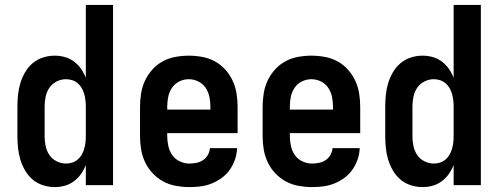

<svg xmlns="http://www.w3.org/2000/svg" viewBox="-20 -755 2040 783"><path d="M203 8Q179 8 155.5 0.5Q132 -7 113.5 -22.5Q95 -38 82.5 -59.5Q70 -81 63 -104Q56 -127 53.5 -151.5Q51 -176 51 -200V-320Q51 -344 53.5 -368.5Q56 -393 63 -416Q70 -439 82.5 -460.5Q95 -482 113.5 -497.5Q132 -513 155.5 -520.5Q179 -528 203 -528Q224 -528 244 -522.5Q264 -517 281 -504.5Q298 -492 310 -475Q322 -458 330 -438V-735H441V0H330V-82Q322 -62 310 -45Q298 -28 281 -15.5Q264 -3 244 2.5Q224 8 203 8ZM249 -88Q262 -88 274.5 -92Q287 -96 297 -104.5Q307 -113 313.5 -124.5Q320 -136 323.5 -148.5Q327 -161 328.5 -174Q330 -187 330 -200V-320Q330 -333 328.5 -346Q327 -359 323.5 -371.5Q320 -384 313.5 -395.5Q307 -407 297 -415.5Q287 -424 274.5 -428Q262 -432 249 -432Q229 -432 210.5 -422.5Q192 -413 181 -396.5Q170 -380 166 -360Q162 -340 162 -320V-200Q162 -180 166 -160Q170 -140 181 -123.5Q192 -107 210.5 -97.5Q229 -88 249 -88Z M752 8Q725 8 697.5 3Q670 -2 646 -15Q622 -28 603 -48Q584 -68 572 -93Q560 -118 555.5 -145.5Q551 -173 551 -200V-320Q551 -347 555.5 -374.5Q560 -402 571.5 -426.5Q583 -451 601.5 -471.5Q620 -492 644 -505Q668 -518 695.5 -523Q723 -528 750 -528Q777 -528 804.5 -523Q832 -518 856 -505Q880 -492 898.5 -471.5Q917 -451 928.5 -426.5Q940 -402 944.5 -374.5Q949 -347 949 -320V-212H662V-200Q662 -180 666.5 -159.5Q671 -139 682.5 -122.5Q694 -106 713 -97Q732 -88 752 -88Q767 -88 781.5 -91Q796 -94 808 -102Q820 -110 827.5 -123Q835 -136 836 -151H947Q946 -127 938.5 -105Q931 -83 917.5 -63.5Q904 -44 885 -30Q866 -16 844 -7Q822 2 799 5Q776 8 752 8ZM662 -308H838V-320Q838 -340 834 -360Q830 -380 818.5 -397Q807 -414 788.5 -423Q770 -432 750 -432Q730 -432 711.5 -423Q693 -414 681.5 -397Q670 -380 666 -360Q662 -340 662 -320Z M1252 8Q1225 8 1197.5 3Q1170 -2 1146 -15Q1122 -28 1103 -48Q1084 -68 1072 -93Q1060 -118 1055.5 -145.5Q1051 -173 1051 -200V-320Q1051 -347 1055.5 -374.5Q1060 -402 1071.5 -426.5Q1083 -451 1101.5 -471.5Q1120 -492 1144 -505Q1168 -518 1195.5 -523Q1223 -528 1250 -528Q1277 -528 1304.5 -523Q1332 -518 1356 -505Q1380 -492 1398.5 -471.5Q1417 -451 1428.5 -426.5Q1440 -402 1444.5 -374.5Q1449 -347 1449 -320V-212H1162V-200Q1162 -180 1166.5 -159.5Q1171 -139 1182.5 -122.5Q1194 -106 1213 -97Q1232 -88 1252 -88Q1267 -88 1281.5 -91Q1296 -94 1308 -102Q1320 -110 1327.5 -123Q1335 -136 1336 -151H1447Q1446 -127 1438.5 -105Q1431 -83 1417.5 -63.5Q1404 -44 1385 -30Q1366 -16 1344 -7Q1322 2 1299 5Q1276 8 1252 8ZM1162 -308H1338V-320Q1338 -340 1334 -360Q1330 -380 1318.5 -397Q1307 -414 1288.5 -423Q1270 -432 1250 -432Q1230 -432 1211.5 -423Q1193 -414 1181.5 -397Q1170 -380 1166 -360Q1162 -340 1162 -320Z M1703 8Q1679 8 1655.5 0.5Q1632 -7 1613.5 -22.5Q1595 -38 1582.5 -59.5Q1570 -81 1563 -104Q1556 -127 1553.5 -151.5Q1551 -176 1551 -200V-320Q1551 -344 1553.5 -368.5Q1556 -393 1563 -416Q1570 -439 1582.5 -460.5Q1595 -482 1613.5 -497.5Q1632 -513 1655.5 -520.5Q1679 -528 1703 -528Q1724 -528 1744 -522.5Q1764 -517 1781 -504.5Q1798 -492 1810 -475Q1822 -458 1830 -438V-735H1941V0H1830V-82Q1822 -62 1810 -45Q1798 -28 1781 -15.5Q1764 -3 1744 2.5Q1724 8 1703 8ZM1749 -88Q1762 -88 1774.5 -92Q1787 -96 1797 -104.5Q1807 -113 1813.5 -124.5Q1820 -136 1823.5 -148.5Q1827 -161 1828.5 -174Q1830 -187 1830 -200V-320Q1830 -333 1828.5 -346Q1827 -359 1823.5 -371.5Q1820 -384 1813.5 -395.5Q1807 -407 1797 -415.5Q1787 -424 1774.5 -428Q1762 -432 1749 -432Q1729 -432 1710.5 -422.5Q1692 -413 1681 -396.5Q1670 -380 1666 -360Q1662 -340 1662 -320V-200Q1662 -180 1666 -160Q1670 -140 1681 -123.5Q1692 -107 1710.5 -97.5Q1729 -88 1749 -88Z"/></svg>

Font: Iosevka Curly
Style: Bold
Weight: 700
Monospace: yes
Designer: Belleve Invis
Foundry: Belleve Invis
Version: Version 22.1.2; ttfautohint (v1.8.4)